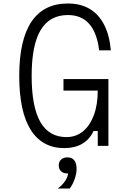

<svg xmlns="http://www.w3.org/2000/svg" viewBox="-20 -834 740 1098"><path d="M348 13Q222 13 156 -91Q90 -195 90 -400Q90 -606 160 -710Q230 -814 368 -814Q441 -814 493 -783Q545 -752 575.5 -692.5Q606 -633 614 -546H547Q535 -646 490.5 -697Q446 -748 368 -748Q264 -748 212.5 -662Q161 -576 161 -400Q161 -224 210.5 -137Q260 -50 360 -50Q414 -50 454 -82.5Q494 -115 516.5 -175Q539 -235 539 -316H343V-382H600V0H539V-85H515Q493 -37 450.5 -12Q408 13 348 13ZM365 158Q343 158 329.5 145.5Q316 133 316 112Q316 91 329.5 78.5Q343 66 365 66Q387 66 400.5 78.5Q414 91 414 112Q414 133 401 145.5Q388 158 365 158ZM310 244Q338 224 354 198.5Q370 173 370 152L365 66Q392 66 405 83Q418 100 418 131Q418 159 407 190Q396 221 379 244Z"/></svg>

Font: Martian Mono SemiExpanded ExtraLight
Style: Regular
Weight: 250
Monospace: yes
Version: Version 0.930